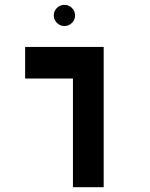

<svg xmlns="http://www.w3.org/2000/svg" viewBox="-20 -782 626 802"><path d="M284.7 0V-454.1H85V-585.9H413.1V0ZM249 -673.3Q231 -673.3 217.8 -686.3Q204.6 -699.2 204.6 -717.3Q204.6 -735.8 217.8 -748.8Q231 -761.7 249 -761.7Q267.6 -761.7 280.5 -748.8Q293.5 -735.8 293.5 -717.3Q293.5 -699.2 280.5 -686.3Q267.6 -673.3 249 -673.3Z"/></svg>

Font: Cascadia Code PL
Style: Bold
Weight: 700
Monospace: yes
Designer: Aaron Bell
Foundry: Saja Typeworks
Version: Version 2404.023; ttfautohint (v1.8.4)